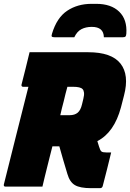

<svg xmlns="http://www.w3.org/2000/svg" viewBox="-34 -972 679 1000"><path d="M353 -778H250Q239 -778 236 -781.5Q233 -785 237 -797Q262 -880 316 -916Q370 -952 443 -952H467Q545 -952 587 -911Q629 -870 624 -797Q623 -785 619.5 -781.5Q616 -778 606 -778H507Q506 -832 444 -832Q413 -832 390 -820Q367 -808 353 -778ZM187 0H-5Q-16 0 -14 -11Q18 -141 50 -266.5Q82 -392 114 -520H86Q81 -520 79 -523.5Q77 -527 78 -531Q89 -575 99.5 -616Q110 -657 120 -700H425Q547 -700 593.5 -641Q640 -582 612 -475L596 -413Q561 -282 473 -237Q478 -222 482 -208Q488 -188 494.5 -183Q501 -178 520 -178H545Q535 -135 523.5 -90.5Q512 -46 501 -3Q498 8 487 8H440Q383 8 356 -8Q329 -24 317 -66Q306 -102 295.5 -138Q285 -174 275 -210H239Q232 -183 225 -155Q218 -127 211 -99Q205 -74 198.5 -48.5Q192 -23 187 0ZM298 -445Q293 -427 288.5 -408.5Q284 -390 280 -372H328Q355 -372 370.5 -385Q386 -398 393 -428L400 -457Q405 -477 403.5 -489.5Q402 -502 396 -508Q385 -520 346 -520H317Q312 -501 307 -482.5Q302 -464 298 -445Z"/></svg>

Font: Recursive Sn Lnr St Blk
Style: Italic
Weight: 900
Italic angle: -15°
Version: Version 1.079;hotconv 1.0.112;makeotfexe 2.5.65598; ttfautoh